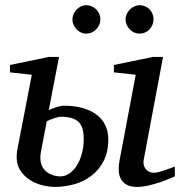

<svg xmlns="http://www.w3.org/2000/svg" viewBox="-20 -716 703 748"><path d="M306.2 -174.8Q306.2 -196.8 301.8 -212.9Q297.4 -229 287.1 -239.7Q276.9 -250.5 259.5 -255.9Q242.2 -261.2 216.8 -261.2Q211.9 -261.2 204.3 -259.3Q196.8 -257.3 188.7 -254.6Q180.7 -252 173.3 -248.8Q166 -245.6 162.1 -243.2L140.1 -127.9Q137.2 -113.3 137.2 -102.1Q137.2 -80.1 145.5 -65.7Q153.8 -51.3 166 -43.2Q178.2 -35.2 191.4 -32Q204.6 -28.8 214.8 -28.8Q233.9 -28.8 250.5 -40.3Q267.1 -51.8 279.5 -71.5Q292 -91.3 299.1 -117.9Q306.2 -144.5 306.2 -174.8ZM401.9 -172.9Q401.9 -123.5 383.5 -88.4Q365.2 -53.2 335.4 -30.8Q305.7 -8.3 268.6 2Q231.4 12.2 193.8 12.2Q169.9 12.2 143.6 5.4Q117.2 -1.5 95.2 -15.9Q73.2 -30.3 59.1 -52Q44.9 -73.7 44.9 -104Q44.9 -109.9 45.4 -116.5Q45.9 -123 46.9 -129.9L104 -424.8L19 -434.1V-462.9L169.9 -494.1H210L169.9 -287.1Q176.3 -290 184.1 -293Q191.9 -295.9 200 -298.6Q208 -301.3 215.8 -302.7Q223.6 -304.2 230 -304.2Q268.1 -304.2 299.8 -295.7Q331.5 -287.1 354.2 -270.8Q377 -254.4 389.4 -229.7Q401.9 -205.1 401.9 -172.9ZM661.1 -28.8Q655.3 -26.4 639.2 -19.5Q623 -12.7 602.1 -5.6Q581.1 1.5 557.9 6.8Q534.7 12.2 514.2 12.2Q488.3 12.2 473.1 3.4Q458 -5.4 450.7 -19.5Q443.4 -33.7 442.6 -51.3Q441.9 -68.8 444.8 -85.9L508.8 -424.8L423.8 -434.1V-462.9L575.2 -494.1H615.2L540 -94.2Q537.6 -84 539.8 -74.7Q542 -65.4 547.1 -58.3Q552.2 -51.3 560.5 -47.1Q568.8 -43 579.1 -43Q587.9 -43 599.9 -46.1Q611.8 -49.3 623.8 -53.5Q635.7 -57.6 646 -61.5Q656.2 -65.4 661.1 -66.9ZM371.1 -641.1Q371.1 -629.9 366.7 -619.6Q362.3 -609.4 354.7 -601.6Q347.2 -593.8 337.2 -589.4Q327.1 -585 315.9 -585Q305.2 -585 295.4 -589.4Q285.6 -593.8 278.3 -601.6Q271 -609.4 266.6 -619.1Q262.2 -628.9 262.2 -640.1Q262.2 -650.9 266.6 -660.9Q271 -670.9 278.3 -678.7Q285.6 -686.5 295.4 -691.2Q305.2 -695.8 315.9 -695.8Q327.1 -695.8 337.2 -691.4Q347.2 -687 354.7 -679.7Q362.3 -672.4 366.7 -662.4Q371.1 -652.3 371.1 -641.1ZM578.1 -641.1Q578.1 -629.9 574 -619.6Q569.8 -609.4 562.5 -601.6Q555.2 -593.8 545.2 -589.4Q535.2 -585 523.9 -585Q512.7 -585 502.7 -589.4Q492.7 -593.8 485.4 -601.6Q478 -609.4 473.6 -619.6Q469.2 -629.9 469.2 -641.1Q469.2 -651.4 473.9 -661.4Q478.5 -671.4 486.1 -679Q493.7 -686.5 503.7 -691.2Q513.7 -695.8 523.9 -695.8Q535.2 -695.8 545.2 -691.4Q555.2 -687 562.5 -679.7Q569.8 -672.4 574 -662.4Q578.1 -652.3 578.1 -641.1Z"/></svg>

Font: Charis SIL
Style: Italic
Weight: 400
Italic angle: -11°
Foundry: SIL International
Version: Version 4.112